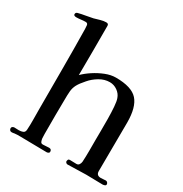

<svg xmlns="http://www.w3.org/2000/svg" viewBox="-178 -908 993 1044"><g transform="rotate(30 318.0 -386.5)"><path d="M632 -12Q632 -5 624.5 -2.5Q617 0 612 0Q587 0 561 -1Q535 -2 509 -2Q480 -2 450.5 -0.5Q421 1 392 1Q388 1 383.5 -3Q379 -7 379 -11Q379 -16 381.5 -21.5Q384 -27 391 -27Q402 -27 412.5 -26.5Q423 -26 433 -26Q444 -26 449.5 -34.5Q455 -43 456 -53Q458 -88 458 -123.5Q458 -159 458 -193Q458 -213 458.5 -248.5Q459 -284 458.5 -324Q458 -364 455.5 -397.5Q453 -431 447 -447Q439 -471 417 -486.5Q395 -502 369 -502Q336 -502 305 -483.5Q274 -465 253 -440Q228 -412 217.5 -392Q207 -372 205 -349.5Q203 -327 203 -290Q202 -244 202 -198.5Q202 -153 202 -107Q202 -94 202 -80.5Q202 -67 203 -53Q204 -45 207.5 -35.5Q211 -26 221 -26H225Q234 -26 243 -27Q252 -28 261 -28Q277 -28 277 -11Q277 -6 271.5 -3Q266 0 261 0Q227 0 194 -1Q161 -2 128 -2Q111 -2 93 -2.5Q75 -3 58 -1Q54 0 50 0.5Q46 1 41 1Q34 1 30 -4Q26 -9 26 -16Q26 -22 31.5 -25.5Q37 -29 42 -29Q49 -29 56 -28.5Q63 -28 70 -28Q84 -28 95.5 -32.5Q107 -37 108 -53Q110 -85 109.5 -118Q109 -151 109 -182Q109 -245 109 -308Q109 -371 109 -433Q109 -496 108.5 -559Q108 -622 107 -685Q107 -694 105.5 -707Q104 -720 91 -720Q77 -720 62 -718Q47 -716 33 -716Q28 -716 22.5 -718Q17 -720 17 -726Q17 -737 28 -740Q51 -746 73.5 -749.5Q96 -753 118 -758Q135 -763 154 -768.5Q173 -774 189 -774Q204 -774 204 -761Q204 -683 204 -605.5Q204 -528 203 -451Q225 -473 255.5 -493Q286 -513 320 -526.5Q354 -540 385 -540Q484 -540 522 -497.5Q560 -455 560 -358Q560 -282 559 -206Q558 -130 558 -53Q558 -26 586 -26Q594 -26 602 -27Q610 -28 617 -28Q623 -28 627.5 -23Q632 -18 632 -12Z"/></g></svg>

Font: Kaisei Tokumin Medium
Style: Regular
Weight: 500
Designer: Font-Kai,
Foundry: KAZUO KANAI
Version: Version 5.003